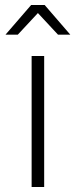

<svg xmlns="http://www.w3.org/2000/svg" viewBox="-20 -745 301 765"><path d="M156 0V-522H106V0ZM51 -607 131 -693 211 -607H260L158 -725H104L2 -607Z"/></svg>

Font: Montserrat Light
Style: Regular
Weight: 300
Designer: Julieta Ulanovsky
Foundry: Julieta Ulanovsky
Version: Version 7.200